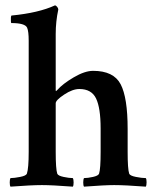

<svg xmlns="http://www.w3.org/2000/svg" viewBox="-20 -698 580 722"><path d="M330.1 -431.6Q407.2 -431.6 433.6 -381.3Q460 -331.1 460 -212.9V-127Q460 -62.5 465.8 -44.9Q468.8 -37.1 491.2 -32.7Q513.7 -28.3 528.3 -28.3Q531.2 -24.4 531.2 -12.7Q531.2 -1 528.3 3.9Q450.2 -2 409.2 -2Q374 -2 295.9 3.9Q293 0 293 -11.7Q293 -23.4 295.9 -28.3Q309.6 -28.3 329.6 -32.7Q349.6 -37.1 352.5 -44.9Q358.4 -62.5 358.4 -127V-214.8Q358.4 -292 341.3 -327.6Q324.2 -363.3 278.3 -363.3Q252.9 -363.3 221.2 -342.3Q189.5 -321.3 189.5 -309.6V-127Q189.5 -62.5 195.3 -44.9Q198.2 -37.1 219.2 -32.7Q240.2 -28.3 253.9 -28.3Q256.8 -23.4 256.8 -11.7Q256.8 0 253.9 3.9Q175.8 -2 137.7 -2Q97.7 -2 19.5 3.9Q16.6 0 16.6 -11.7Q16.6 -23.4 19.5 -28.3Q33.2 -28.3 55.7 -32.7Q78.1 -37.1 81.1 -44.9Q87.9 -65.4 87.9 -127V-544.9Q87.9 -580.1 82 -593.8Q74.2 -611.3 22.5 -611.3Q21.5 -611.3 21 -618.2Q20.5 -625 21 -631.8Q21.5 -638.7 23.4 -639.6Q125 -649.4 186.5 -677.7Q190.4 -677.7 194.8 -672.4Q199.2 -667 199.2 -662.1Q189.5 -617.2 189.5 -570.3V-359.4Q189.5 -355.5 190.4 -355.5Q191.4 -355.5 195.3 -359.4Q215.8 -382.8 257.3 -407.2Q298.8 -431.6 330.1 -431.6Z"/></svg>

Font: Crimson
Style: Semibold
Weight: 600
Version: Version 0.8